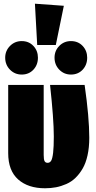

<svg xmlns="http://www.w3.org/2000/svg" viewBox="-20 -989 513 1028"><path d="M167 -969.2 321.8 -958 278.8 -748H179.2ZM96.2 -769Q134.3 -769 158.7 -743.2Q183.1 -717.3 183.1 -680.2Q183.1 -641.6 158.7 -615.7Q134.3 -589.8 96.2 -589.8Q59.1 -589.8 33.4 -616Q7.8 -642.1 7.8 -680.2Q7.8 -716.8 33.4 -742.9Q59.1 -769 96.2 -769ZM359.9 -769Q397.9 -769 422.4 -743.2Q446.8 -717.3 446.8 -680.2Q446.8 -641.6 422.4 -615.7Q397.9 -589.8 359.9 -589.8Q322.8 -589.8 297.4 -616Q272 -642.1 272 -680.2Q272 -717.3 297.4 -743.2Q322.8 -769 359.9 -769ZM433.1 -534.2Q458 -360.8 458 -251Q458 -199.2 448.7 -157.5Q439.5 -115.7 422.6 -86.7Q405.8 -57.6 384 -36.6Q362.3 -15.6 335 -3.7Q307.6 8.3 279.8 13.7Q252 19 221.2 19Q130.4 19 77.1 -28.3Q23.9 -75.7 23.9 -168.9V-534.2H213.9V-159.2Q213.9 -133.8 219 -125.5Q224.1 -117.2 234.9 -117.2Q247.1 -117.2 253.9 -128.4Q260.7 -139.6 264.4 -170.9Q268.1 -202.1 268.1 -258.8Q268.1 -350.1 248 -534.2Z"/></svg>

Font: Fira Sans Compressed Heavy
Style: Regular
Weight: 900
Width: 1
Designer: Carrois Corporate & Edenspiekermann AG
Foundry: Carrois Corporate GbR & Edenspiekermann AG
Version: Version 4.203;PS 004.203;hotconv 1.0.88;makeotf.lib2.5.64775